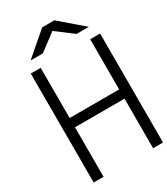

<svg xmlns="http://www.w3.org/2000/svg" viewBox="-274 -1283 1216 1399"><g transform="rotate(-30 333.5 -583.5)"><path d="M323.6 -1166.7H426.4L619.8 -1000H516.9L375 -1106.8L233.1 -1000H130.2ZM83.3 -916.7H166.7V-494.8H583.3V-916.7H666.7V0H583.3V-416.7H166.7V0H83.3Z"/></g></svg>

Font: Monoid
Style: Regular
Weight: 400
Width: 4
Monospace: yes
Designer: Andreas Larsen (@larsenwork)
Version: Version 0.61